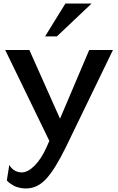

<svg xmlns="http://www.w3.org/2000/svg" viewBox="-20 -841 676 1098"><path d="M354 -820.8H503.9L305.2 -632.8H237.8ZM246.1 1 262.2 -35.2 9.8 -555.2H147.9L323.2 -162.1L490.2 -555.2H626L356.9 0Q296.4 124 245.4 180.4Q194.3 236.8 128.9 236.8Q107.9 236.8 89.1 232.2Q70.3 227.5 58.1 220.7Q45.9 213.9 36.6 207Q27.3 200.2 23.4 195.3L19 190.9L33.2 102.1Q34.2 104.5 36.1 107.7Q38.1 110.8 44.4 117.9Q50.8 125 58.3 130.6Q65.9 136.2 78.1 140.6Q90.3 145 104 145Q140.1 145 179 105.2Q217.8 65.4 246.1 1Z"/></svg>

Font: Sporting Grotesque
Style: Regular
Weight: 400
Designer: Lucas LE BIHAN
Foundry: Lucas LE BIHAN
Version: Version 2.001;PS 2.1;hotconv 1.0.88;makeotf.lib2.5.647800